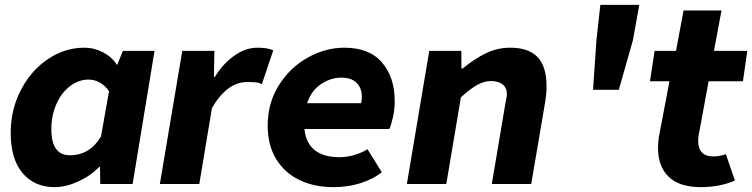

<svg xmlns="http://www.w3.org/2000/svg" viewBox="-20 -756 3091 789"><path d="M24 -210Q24 -306 66 -386.5Q108 -467 177.5 -513.5Q247 -560 326 -560Q367 -560 403.5 -541Q440 -522 460 -490H462L485 -547H615L525 0H392L391 -70H388Q350 -32 300 -9.5Q250 13 204 13Q122 13 73 -44.5Q24 -102 24 -210ZM395 -195 428 -381Q413 -404 390.5 -416.5Q368 -429 344 -429Q304 -429 268.5 -402.5Q233 -376 212 -329Q191 -282 191 -225Q191 -118 267 -118Q349 -118 395 -195Z M729 -547H861L859 -440H863Q896 -494 942.5 -527Q989 -560 1038 -560Q1081 -560 1103 -549L1056 -410Q1046 -416 1032 -417.5Q1018 -419 996 -419Q913 -419 851 -312L799 0H637Z M1080 -240Q1080 -332 1125.5 -405Q1171 -478 1244 -519Q1317 -560 1395 -560Q1498 -560 1550 -499Q1602 -438 1602 -341Q1602 -306 1594.5 -273Q1587 -240 1580 -226H1231Q1243 -110 1376 -110Q1406 -110 1437.5 -119.5Q1469 -129 1490 -143L1549 -48Q1513 -20 1462 -3.5Q1411 13 1350 13Q1271 13 1210 -16.5Q1149 -46 1114.5 -103Q1080 -160 1080 -240ZM1464 -332Q1467 -346 1467 -358Q1467 -394 1445.5 -415.5Q1424 -437 1382 -437Q1340 -437 1300 -411Q1260 -385 1242 -332Z M1744 -547H1876V-475H1882Q1932 -516 1978.5 -538Q2025 -560 2077 -560Q2152 -560 2189 -521.5Q2226 -483 2226 -401Q2226 -371 2221 -341L2163 0H2001L2055 -320L2059 -342Q2063 -362 2063 -368Q2063 -395 2045.5 -409Q2028 -423 1998 -423Q1970 -423 1941 -407Q1912 -391 1874 -356L1814 0H1652Z M2431 -591 2447 -736H2607L2581 -591L2523 -387H2417Z M2684 -148Q2684 -175 2690 -206L2731 -422H2651L2670 -547H2758L2789 -713H2945L2914 -547H3051L3033 -422H2892L2851 -200Q2849 -191 2849 -178Q2849 -113 2912 -113Q2934 -113 2963 -122L3000 -14Q2938 13 2860 13Q2772 13 2728 -29.5Q2684 -72 2684 -148Z"/></svg>

Font: Nebula Sans Bold
Style: Regular
Weight: 700
Italic angle: -9°
Designer: Paul D. Hunt for Adobe (as Source Sans)
Foundry: Nebula Entertainment & Broadcasting LLC
Version: Version 1.010